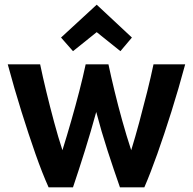

<svg xmlns="http://www.w3.org/2000/svg" viewBox="-20 -798 822 818"><path d="M187 0Q160 -60 131 -142.5Q102 -225 71.5 -322.5Q41 -420 13 -524H151Q162 -471 177.5 -407Q193 -343 210.5 -278Q228 -213 246 -158Q265 -219 283.5 -283.5Q302 -348 318 -410Q334 -472 345 -524H442Q453 -472 468 -410Q483 -348 501 -283.5Q519 -219 539 -158Q556 -213 573.5 -278Q591 -343 607 -407Q623 -471 634 -524H769Q741 -420 710.5 -323Q680 -226 650.5 -143Q621 -60 595 0H491Q465 -74 438.5 -155.5Q412 -237 390 -321Q367 -237 341.5 -155.5Q316 -74 291 0ZM291 -580 240 -638 392 -778 542 -638 493 -580 392 -661Z"/></svg>

Font: Ubuntu Sans
Style: Bold
Weight: 700
Designer: Dalton Maag Ltd
Foundry: Dalton Maag Ltd
Version: Version 1.006; ttfautohint (v1.8.4.7-5d5b)